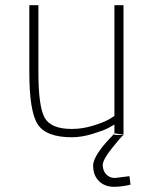

<svg xmlns="http://www.w3.org/2000/svg" viewBox="-20 -520 597 740"><path d="M421 -500H456V-1L422 -6L421 -5V-40Q412 -35 397 -26.5Q382 -18 338.5 -4.5Q295 9 257 9Q157 9 125 -41.5Q93 -92 93 -240V-500H128V-242Q128 -110 152 -66.5Q176 -23 257 -23Q297 -23 338 -35.5Q379 -48 400 -60L421 -73ZM479 159 483 192Q447 200 419 200Q384 200 361.5 178Q339 156 339 118Q339 77 421 -5V0H456Q445 9 410.5 52.5Q376 96 376 116Q376 137 389 151.5Q402 166 423 166ZM457 -1 456 0V-1Z"/></svg>

Font: TitilliumText22L Th
Style: Thin
Weight: 100
Designer: Campivisivi
Foundry: Campivisivi
Version: 1.000